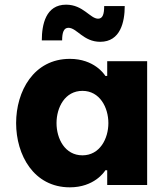

<svg xmlns="http://www.w3.org/2000/svg" viewBox="-20 -792 707 822"><path d="M409 -613C496 -613 514 -699 514 -766H426C426 -732 420 -712 400 -712C366 -712 336 -772 263 -772C176 -772 159 -687 159 -619H246C246 -653 253 -673 273 -673C309 -673 337 -613 409 -613ZM279 -540C124 -540 49 -401 49 -265C49 -129 124 10 279 10C383 10 427 -56 431 -63H439V0H610V-530H439V-467H431C427 -474 383 -540 279 -540ZM333 -403C407 -403 444 -332 444 -265C444 -198 407 -127 333 -127C258 -127 222 -198 222 -265C222 -332 258 -403 333 -403Z"/></svg>

Font: Be Vietnam Pro ExtraBold
Style: Regular
Weight: 800
Designer: Lam Bao, Tony Le, Vietanh Nguyen
Foundry: Yellow Type Foundry
Version: Version 1.002